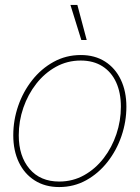

<svg xmlns="http://www.w3.org/2000/svg" viewBox="-20 -755 570 784"><path d="M221.7 8.8Q164.1 8.8 121.8 -18.1Q79.6 -44.9 56.9 -92.5Q34.2 -140.1 34.2 -202.6Q34.2 -264.2 54.2 -322.3Q74.2 -380.4 111.3 -427.5Q148.4 -474.6 199 -502.4Q249.5 -530.3 310.1 -530.3Q367.2 -530.3 408.9 -503.7Q450.7 -477.1 473.4 -429.4Q496.1 -381.8 496.1 -319.3Q496.1 -258.3 476.1 -199.7Q456.1 -141.1 419.2 -94Q382.3 -46.9 332 -19Q281.7 8.8 221.7 8.8ZM221.7 -13.7Q277.3 -13.7 323.5 -39.6Q369.6 -65.4 403.3 -109.1Q437 -152.8 455.3 -207.3Q473.6 -261.7 473.6 -319.3Q473.6 -376.5 454.3 -418.7Q435.1 -460.9 398.2 -484.4Q361.3 -507.8 309.6 -507.8Q254.9 -507.8 208.5 -482.2Q162.1 -456.5 128.2 -413.1Q94.2 -369.6 75.4 -315.2Q56.6 -260.7 56.6 -202.6Q56.6 -117.2 100.6 -65.4Q144.5 -13.7 221.7 -13.7ZM312 -591.8 267.6 -734.9H295.9L334 -591.8Z"/></svg>

Font: Inter 28pt Thin
Style: Italic
Weight: 250
Italic angle: -9.3988°
Designer: Rasmus Andersson
Foundry: rsms
Version: Version 4.001;git-66647c0bb